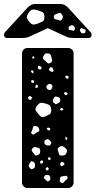

<svg xmlns="http://www.w3.org/2000/svg" viewBox="-55 -940 478 960"><path d="M82 0Q71 0 63 -8Q55 -16 55 -27V-673Q55 -684 63 -692Q71 -700 82 -700H286Q297 -700 305 -692Q313 -684 313 -673V-27Q313 -16 305 -8Q297 0 286 0ZM185 -673Q175 -674 170.5 -671Q166 -668 162 -659Q158 -650 160.5 -646Q163 -642 171 -636Q179 -629 183.5 -624.5Q188 -620 197 -626Q207 -632 206 -638Q205 -644 202 -654Q200 -664 197 -668Q194 -672 185 -673ZM115 -658 106 -657 108 -647H117ZM147 -609 136 -612 134 -598 146 -591 155 -601ZM210 -595Q208 -599 207 -601.5Q206 -604 201 -604Q192 -603 190 -593Q189 -589 191.5 -587.5Q194 -586 198 -584Q202 -582 204.5 -580.5Q207 -579 210 -582Q214 -585 213 -587.5Q212 -590 210 -595ZM113 -582 108 -588 98 -586 103 -578 111 -572ZM281 -562 271 -560 274 -549 285 -546 289 -556ZM115 -536 109 -540 100 -537 103 -526H115ZM202 -518Q195 -524 186 -518Q181 -515 178.5 -512Q176 -509 177 -503Q181 -491 192 -490Q199 -490 201 -492.5Q203 -495 206 -502Q210 -511 202 -518ZM135 -511 127 -518 122 -509V-501H132ZM276 -480 264 -476 269 -466 277 -464 284 -471ZM106 -453 94 -461 84 -453 89 -442 100 -441ZM246 -442Q245 -451 240.5 -453Q236 -455 227 -457Q220 -458 217.5 -455Q215 -452 212 -446Q209 -440 208.5 -436.5Q208 -433 212 -428Q218 -422 221.5 -420Q225 -418 232 -422Q240 -426 243.5 -429.5Q247 -433 246 -442ZM166 -424Q151 -428 143.5 -424Q136 -420 127 -407Q120 -395 123.5 -388Q127 -381 136 -371Q145 -360 151 -356Q157 -352 169 -357Q185 -364 193.5 -369Q202 -374 201 -391Q200 -409 191.5 -414.5Q183 -420 166 -424ZM256 -400 249 -399 244 -391 254 -387 263 -393ZM121 -310Q112 -311 111 -305.5Q110 -300 107 -292Q104 -284 101.5 -279.5Q99 -275 105 -270Q111 -265 115 -268.5Q119 -272 126 -276Q133 -280 138 -282Q143 -284 141 -293Q139 -302 135 -305.5Q131 -309 121 -310ZM188 -302 178 -300 183 -290 194 -287 197 -298ZM281 -251 274 -256 271 -248 275 -239 282 -245ZM192 -240Q185 -247 175 -242Q165 -237 167 -226Q169 -215 180 -213Q188 -212 192 -212.5Q196 -213 200 -220Q203 -227 200.5 -230.5Q198 -234 192 -240ZM266 -205Q253 -214 241 -205Q234 -200 233.5 -195.5Q233 -191 236 -183Q239 -173 241 -167.5Q243 -162 253 -162Q264 -162 269.5 -165Q275 -168 279 -179Q282 -189 278 -193.5Q274 -198 266 -205ZM128 -203Q120 -206 115.5 -204.5Q111 -203 106 -196Q102 -189 104 -185.5Q106 -182 111 -176Q117 -169 120 -164.5Q123 -160 131 -164Q141 -167 143.5 -171.5Q146 -176 146 -186Q145 -196 141 -198.5Q137 -201 128 -203ZM196 -152 189 -155 184 -147 190 -139 200 -144ZM162 -133 154 -139 145 -133 148 -121 158 -124ZM120 -112Q120 -121 118 -125.5Q116 -130 107 -133Q100 -135 98 -130.5Q96 -126 91 -119Q86 -112 91 -105Q96 -99 98 -96Q100 -93 107 -95Q115 -98 117.5 -101Q120 -104 120 -112ZM256 -130Q250 -131 247 -123Q244 -116 248 -112Q252 -108 259 -112Q263 -114 265.5 -115.5Q268 -117 267 -121Q265 -129 256 -130ZM189 -97 183 -105 173 -99 176 -88 186 -89ZM197 -49Q196 -56 194.5 -59.5Q193 -63 186 -65Q178 -66 174 -65Q170 -64 166 -57Q162 -50 166 -47.5Q170 -45 175 -40Q178 -36 180.5 -34Q183 -32 188 -34Q198 -39 197 -49ZM282 -55Q279 -62 274 -61Q269 -60 261 -59Q254 -58 250.5 -57Q247 -56 245 -49Q244 -40 244 -35Q244 -30 252 -26Q259 -22 262 -26.5Q265 -31 271 -37Q277 -43 281 -45.5Q285 -48 282 -55ZM-19 -750Q-35 -750 -35 -766Q-35 -774 -30 -779L82 -901Q100 -920 119 -920H249Q268 -920 286 -901L398 -779Q403 -774 403 -766Q403 -750 387 -750H316Q306 -750 296.5 -751Q287 -752 276 -757L184 -799L92 -757Q82 -752 72 -751Q62 -750 52 -750ZM167 -857Q166 -876 156.5 -880Q147 -884 129 -890Q113 -894 105 -891.5Q97 -889 88 -876Q79 -862 79.5 -853.5Q80 -845 90 -832Q100 -820 108 -818Q116 -816 131 -821Q149 -828 158.5 -833Q168 -838 167 -857ZM253 -870Q247 -877 242 -875.5Q237 -874 229 -871Q221 -868 217 -865Q213 -862 214 -854Q215 -846 219.5 -844.5Q224 -843 232 -841Q240 -839 245 -837.5Q250 -836 255 -843Q260 -851 259.5 -856.5Q259 -862 253 -870ZM314 -810Q306 -817 296 -811Q286 -806 288 -795Q289 -790 292.5 -790Q296 -790 302 -789Q308 -788 312 -786.5Q316 -785 318 -791Q323 -801 314 -810ZM363 -795Q358 -797 355 -799.5Q352 -802 348 -797Q342 -790 348 -780Q354 -771 364 -774Q370 -775 371.5 -778Q373 -781 373 -787Q373 -792 370 -793Q367 -794 363 -795Z"/></svg>

Font: Rubik Moonrocks
Style: Regular
Weight: 400
Designer: Hubert and Fischer, NaN
Foundry: Hubert and Fischer, NaN
Version: Version 2.200